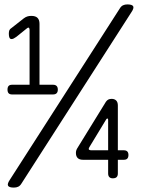

<svg xmlns="http://www.w3.org/2000/svg" viewBox="-20 -800 640 870"><path d="M43 50Q21 50 16.5 41.5Q12 33 25 14L523 -762Q529 -772 537.5 -776Q546 -780 557 -780Q579 -780 583.5 -771.5Q588 -763 575 -744L77 32Q71 42 62.5 46Q54 50 43 50ZM470 -14V-76H356Q340 -76 332 -84Q324 -92 324 -107Q324 -113 325.5 -118Q327 -123 330 -128L460 -339Q465 -346 471 -349Q477 -352 486 -352Q499 -352 506.5 -344.5Q514 -337 514 -322V-119H541Q552 -119 557 -113.5Q562 -108 562 -98Q562 -87 557 -81.5Q552 -76 541 -76H514V-14Q514 -3 508.5 2.5Q503 8 491 8Q481 8 475.5 2.5Q470 -3 470 -14ZM35 -372Q24 -372 19 -377.5Q14 -383 14 -394Q14 -405 19 -410.5Q24 -416 35 -416H114V-663Q114 -669 112.5 -672Q111 -675 109 -675Q107 -675 104.5 -673.5Q102 -672 100 -670L54 -633Q47 -628 42 -625.5Q37 -623 32 -623Q26 -623 23 -629Q20 -635 20 -647Q20 -657 22.5 -663Q25 -669 32 -673L88 -717Q96 -723 104 -725.5Q112 -728 122 -728Q141 -728 150 -719Q159 -710 159 -692V-416H220Q231 -416 236.5 -410.5Q242 -405 242 -394Q242 -383 236.5 -377.5Q231 -372 220 -372ZM470 -119V-255Q470 -260 469 -261.5Q468 -263 466 -263L464 -262Q462 -261 460 -257L386 -135Q384 -132 383 -129.5Q382 -127 382 -125Q382 -122 385.5 -120.5Q389 -119 395 -119Z"/></svg>

Font: Maple Mono ExtraLight
Style: Regular
Weight: 275
Monospace: yes
Designer: subframe7536
Version: Version 7.000